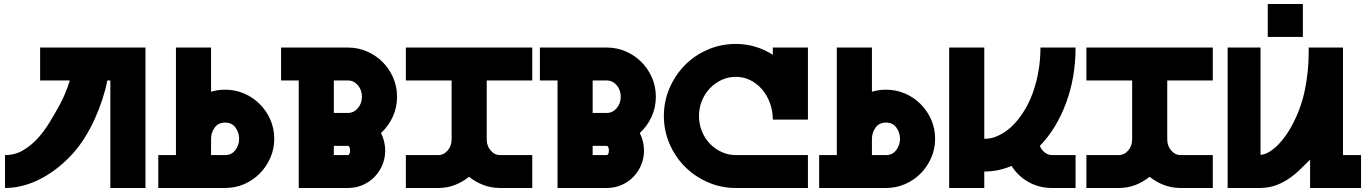

<svg xmlns="http://www.w3.org/2000/svg" viewBox="-20 -937 6818 957"><path d="M5 0V-164Q55 -164 95.5 -188Q136 -212 168.5 -248Q201 -284 227 -327Q253 -370 274 -408Q307 -467 328 -536H180V-700H705V0H530V-536H515Q506 -490 490 -441Q474 -392 452.5 -344.5Q431 -297 404 -253.5Q377 -210 345 -174Q313 -138 274.5 -106.5Q236 -75 192.5 -51Q149 -27 101.5 -13.5Q54 0 5 0Z M769 0V-164H857V-700H1032V-480Q1051 -485 1066.5 -487.5Q1082 -490 1102 -490Q1152 -490 1196.5 -471Q1241 -452 1274.5 -418.5Q1308 -385 1327.5 -340.5Q1347 -296 1347 -245Q1347 -195 1327.5 -150.5Q1308 -106 1275 -72.5Q1242 -39 1197.5 -19.5Q1153 0 1102 0ZM1032 -164H1102Q1135 -164 1153.5 -189.5Q1172 -215 1172 -245Q1172 -276 1154 -301Q1136 -326 1102 -326Q1068 -326 1050 -301Q1032 -276 1032 -245Z M1714 -700Q1765 -700 1809.5 -680.5Q1854 -661 1887 -628Q1920 -595 1939.5 -550.5Q1959 -506 1959 -455Q1959 -401 1937.5 -354.5Q1916 -308 1879 -274Q1889 -254 1894.5 -232Q1900 -210 1900 -187Q1900 -148 1885.5 -114Q1871 -80 1846 -54.5Q1821 -29 1787 -14.5Q1753 0 1714 0H1469V-536H1381V-700ZM1644 -374H1714Q1743 -374 1763.5 -397.5Q1784 -421 1784 -455Q1784 -489 1763.5 -512.5Q1743 -536 1714 -536H1644ZM1644 -210V-164H1714Q1719 -164 1722 -170.5Q1725 -177 1725 -187Q1725 -197 1722 -203.5Q1719 -210 1714 -210Z M2003 -164H2164Q2192 -164 2211.5 -187Q2231 -210 2231 -242V-536H2003V-700H2633V-536H2406V-242Q2406 -210 2425.5 -187Q2445 -164 2473 -164H2633V0H2473Q2428 0 2389 -15Q2350 -30 2318 -56Q2286 -30 2247.5 -15Q2209 0 2164 0H2003Z M3004 -700Q3055 -700 3099.5 -680.5Q3144 -661 3177 -628Q3210 -595 3229.5 -550.5Q3249 -506 3249 -455Q3249 -401 3227.5 -354.5Q3206 -308 3169 -274Q3179 -254 3184.5 -232Q3190 -210 3190 -187Q3190 -148 3175.5 -114Q3161 -80 3136 -54.5Q3111 -29 3077 -14.5Q3043 0 3004 0H2759V-536H2671V-700ZM2934 -374H3004Q3033 -374 3053.5 -397.5Q3074 -421 3074 -455Q3074 -489 3053.5 -512.5Q3033 -536 3004 -536H2934ZM2934 -210V-164H3004Q3009 -164 3012 -170.5Q3015 -177 3015 -187Q3015 -197 3012 -203.5Q3009 -210 3004 -210Z M3289 -359Q3289 -433 3317.5 -498.5Q3346 -564 3394.5 -613Q3443 -662 3508.5 -690Q3574 -718 3648 -718Q3747 -718 3832 -664V-700H4007V-341H3832Q3832 -385 3817.5 -424Q3803 -463 3778 -492Q3753 -521 3719.5 -537.5Q3686 -554 3648 -554Q3610 -554 3576.5 -538.5Q3543 -523 3518 -496.5Q3493 -470 3478.5 -434.5Q3464 -399 3464 -359Q3464 -319 3478.5 -283Q3493 -247 3518 -221Q3543 -195 3576.5 -179.5Q3610 -164 3648 -164H4007V0H3648Q3574 0 3508.5 -28.5Q3443 -57 3394.5 -105.5Q3346 -154 3317.5 -219.5Q3289 -285 3289 -359Z M4063 0V-164H4151V-700H4326V-480Q4345 -485 4360.5 -487.5Q4376 -490 4396 -490Q4446 -490 4490.5 -471Q4535 -452 4568.5 -418.5Q4602 -385 4621.5 -340.5Q4641 -296 4641 -245Q4641 -195 4621.5 -150.5Q4602 -106 4569 -72.5Q4536 -39 4491.5 -19.5Q4447 0 4396 0ZM4326 -164H4396Q4429 -164 4447.5 -189.5Q4466 -215 4466 -245Q4466 -276 4448 -301Q4430 -326 4396 -326Q4362 -326 4344 -301Q4326 -276 4326 -245Z M4711 0V-700H4886V-245Q4919 -245 4947 -257Q4975 -269 4998 -286Q5021 -303 5038.5 -322.5Q5056 -342 5067 -358Q5115 -424 5140.5 -513.5Q5166 -603 5166 -700H5341Q5341 -550 5293 -422Q5245 -294 5163 -210Q5171 -190 5187.5 -177Q5204 -164 5224 -164H5341V0H5224Q5160 0 5107 -29.5Q5054 -59 5022 -110Q4956 -82 4886 -82V0Z M5395 -164H5556Q5584 -164 5603.5 -187Q5623 -210 5623 -242V-536H5395V-700H6025V-536H5798V-242Q5798 -210 5817.5 -187Q5837 -164 5865 -164H6025V0H5865Q5820 0 5781 -15Q5742 -30 5710 -56Q5678 -30 5639.5 -15Q5601 0 5556 0H5395Z M6263 -700V-165Q6287 -167 6310.5 -182.5Q6334 -198 6354 -219Q6374 -240 6390.5 -264Q6407 -288 6417 -307Q6464 -392 6483.5 -486.5Q6503 -581 6503 -677V-700H6674V-164H6764V0H6510V-141L6507 -138Q6480 -111 6454 -86.5Q6428 -62 6399 -43Q6370 -24 6337 -12.5Q6304 -1 6263 0H6099V-700ZM6299 -753V-917H6474V-753Z"/></svg>

Font: Aoudax Cyrillic
Style: Regular
Weight: 400
Designer: William Zhang
Foundry: William Zhang
Version: Version 1.00 June 4, 2021, initial release